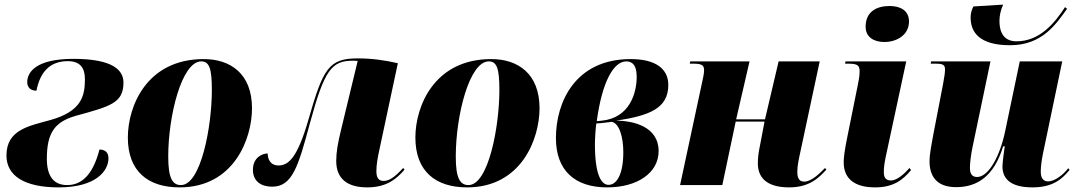

<svg xmlns="http://www.w3.org/2000/svg" viewBox="-20 -802 4670 832"><path d="M234 10C398 10 450 -63 450 -116C450 -142 435 -154 411 -154C386 -58 343 0 271 0C210 0 183 -42 183 -114C183 -226 217 -274 308 -300C457 -341 515 -355 515 -444C515 -496 473 -547 298 -547C137 -547 98 -490 98 -446C98 -427 109 -409 138 -409C154 -491 197 -537 274 -537C327 -537 348 -508 348 -459C348 -387 334 -320 199 -282C105 -256 8 -240 8 -128C8 -42 83 10 234 10Z M758 10C994 10 1072 -201 1072 -333C1072 -484 977 -546 863 -546C615 -546 534 -341 534 -206C534 -60 621 10 758 10ZM764 0C727 0 709 -31 709 -123C709 -302 768 -536 852 -536C888 -536 898 -503 898 -411C898 -255 851 0 764 0Z M1571 10C1654 10 1697 -25 1733 -67L1727 -74C1686 -29 1663 -18 1642 -18C1622 -18 1611 -30 1611 -60C1611 -87 1616 -117 1624 -153L1704 -528C1649 -541 1591 -549 1530 -549C1405 -549 1380 -505 1317 -285C1270 -122 1232 -85 1187 -85C1149 -85 1140 -116 1140 -137C1117 -137 1076 -120 1076 -66C1076 -17 1111 7 1159 7C1246 7 1272 -78 1323 -268C1386 -500 1417 -539 1510 -539C1519 -539 1525 -538 1530 -538L1458 -240C1444 -182 1437 -144 1437 -104C1437 -27 1486 10 1571 10Z M2004 10C2240 10 2318 -201 2318 -333C2318 -484 2223 -546 2109 -546C1861 -546 1780 -341 1780 -206C1780 -60 1867 10 2004 10ZM2010 0C1973 0 1955 -31 1955 -123C1955 -302 2014 -536 2098 -536C2134 -536 2144 -503 2144 -411C2144 -255 2097 0 2010 0Z M2611 10C2742 10 2834 -53 2834 -147C2834 -254 2724 -279 2650 -279C2794 -301 2876 -332 2876 -434C2876 -504 2821 -546 2713 -546C2473 -546 2389 -360 2389 -204C2389 -63 2471 10 2611 10ZM2587 -279 2566 -277C2589 -448 2639 -536 2694 -536C2723 -536 2739 -516 2739 -469C2739 -401 2710 -291 2587 -279ZM2617 -1C2587 -1 2558 -41 2558 -177C2558 -202 2561 -247 2564 -267C2588 -268 2612 -272 2631 -274C2665 -267 2681 -205 2681 -142C2681 -48 2653 -1 2617 -1Z M3400 10C3491 10 3531 -35 3561 -67L3555 -74C3535 -54 3498 -15 3465 -15C3445 -15 3435 -27 3435 -58C3435 -85 3442 -115 3450 -152L3532 -536H3354L3295 -285H3170L3228 -536H2971L2969 -526H2989C3027 -526 3031 -514 3031 -497C3031 -482 3026 -462 3019 -429L2927 0H3110L3168 -275H3293L3272 -165C3267 -141 3264 -118 3264 -94C3264 -37 3297 10 3400 10Z M3812 -620C3867 -620 3919 -651 3919 -709C3919 -758 3879 -776 3835 -776C3782 -776 3731 -754 3731 -686C3731 -641 3767 -620 3812 -620ZM3772 10C3855 10 3894 -25 3928 -65L3921 -74C3900 -50 3868 -20 3841 -20C3818 -20 3810 -33 3810 -55C3809 -76 3814 -105 3823 -145L3907 -536H3644L3642 -526H3659C3697 -526 3705 -517 3705 -493C3705 -473 3701 -451 3696 -428L3652 -210C3639 -147 3636 -117 3636 -99C3636 -26 3685 10 3772 10Z M4357 -606C4496 -606 4556 -697 4604 -764L4595 -771C4551 -703 4486 -623 4385 -623C4338 -623 4311 -651 4311 -712C4311 -734 4316 -758 4327 -782L4198 -774C4190 -758 4186 -743 4186 -726C4186 -665 4221 -606 4357 -606ZM4454 10C4541 10 4582 -25 4615 -66L4609 -73C4587 -44 4550 -16 4522 -16C4501 -16 4490 -30 4490 -58C4490 -78 4493 -103 4499 -134L4583 -536H4399L4336 -235C4314 -128 4265 -35 4214 -35C4194 -35 4183 -47 4183 -74C4183 -94 4187 -131 4195 -168L4272 -536H4015L4013 -526H4037C4072 -526 4075 -517 4075 -499C4075 -488 4073 -473 4067 -440L4023 -212C4017 -178 4008 -135 4008 -103C4008 -43 4035 9 4123 9C4214 9 4287 -37 4327 -168H4334C4332 -158 4324 -96 4324 -81C4324 -34 4351 10 4454 10Z"/></svg>

Font: Noto Serif Display SemiCondensed Black
Style: Italic
Weight: 900
Width: 4
Italic angle: -12°
Designer: Monotype Design Team
Foundry: Monotype Imaging Inc.
Version: Version 2.009